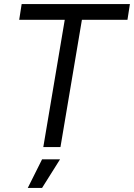

<svg xmlns="http://www.w3.org/2000/svg" viewBox="-20 -720 656 940"><path d="M192 0 297 -623H74L86 -700H616L604 -623H381L276 0ZM116 200 186 60H274L186 200Z"/></svg>

Font: Figtree
Style: Italic
Weight: 400
Italic angle: -9.5°
Foundry: Erik Kennedy
Version: Version 2.001; ttfautohint (v1.8.4.7-5d5b);gftools[0.9.27]